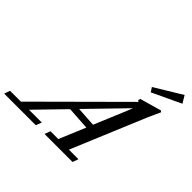

<svg xmlns="http://www.w3.org/2000/svg" viewBox="-272 -1088 1312 1312"><g transform="rotate(45 384.0 -432.5)"><path d="M631.3 -714.4 610.8 -745.6 807.6 -865.2 839.4 -812.5ZM-70.8 0 -56.2 -42H48.8L617.7 -608.4Q611.8 -614.3 607.9 -616.7L612.3 -631.8L768.1 -676.3L777.3 -667.5Q743.7 -594.7 735.8 -575.7L512.7 -42H605L589.8 0H319.3L334.5 -42H410.2L490.2 -232.9L323.2 -243.7L127 -42H250.5L234.9 0ZM612.3 -526.4Q617.2 -537.6 621.6 -551.3L365.7 -288.1L508.8 -278.8Z"/></g></svg>

Font: Elstob 6pt Medium
Style: Italic
Weight: 500
Italic angle: -20°
Designer: Peter S. Baker
Version: Version 1.015